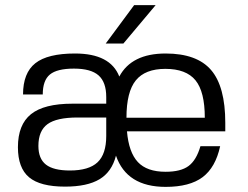

<svg xmlns="http://www.w3.org/2000/svg" viewBox="-20 -719 970 750"><path d="M476 -206Q483 -124 518.5 -86Q554 -48 627 -48Q686 -48 716.5 -70.5Q747 -93 763 -148H840Q822 -65 771.5 -27Q721 11 627 11Q475 11 433 -111Q417 -48 369 -19Q321 10 234 10Q137 10 93.5 -26.5Q50 -63 50 -144Q50 -232 101 -273Q152 -314 263 -314H395V-340Q395 -398 365 -424.5Q335 -451 269 -451Q203 -451 175 -428Q147 -405 147 -350H70Q70 -434 118 -472Q166 -510 273 -510Q411 -510 446 -420Q494 -510 627 -510Q749 -510 804.5 -445.5Q860 -381 860 -239V-206ZM395 -260H283Q201 -260 165.5 -234Q130 -208 130 -149Q130 -99 159.5 -76Q189 -53 253 -53Q327 -53 361 -85Q395 -117 395 -188ZM780 -259Q780 -361 743.5 -405.5Q707 -450 626 -450Q547 -450 510.5 -405Q474 -360 474 -259ZM393 -549 504 -699H588L462 -549Z"/></svg>

Font: Fivo Sans
Style: Regular
Weight: 400
Designer: Alexander Slobzheninov
Foundry: Alexander Slobzheninov
Version: 1.0